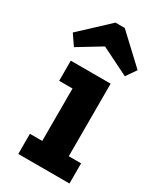

<svg xmlns="http://www.w3.org/2000/svg" viewBox="-202 -747 677 809"><g transform="rotate(30 137.0 -342.0)"><path d="M32 -98H92V-353H27V-451H221V-98H281V0H32ZM291 -557 155 -684H110L-25 -558L10 -507L122 -575L257 -508Z"/></g></svg>

Font: Zilla Slab Bold
Style: Regular
Weight: 700
Designer: Typotheque.com
Foundry: Typotheque type foundry
Version: Version 1.3; 2018